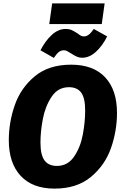

<svg xmlns="http://www.w3.org/2000/svg" viewBox="-20 -1095 719 1134"><path d="M671 -428Q671 -322 635.5 -220.5Q600 -119 517 -50Q434 19 302 19Q172 19 102 -56.5Q32 -132 32 -267Q32 -373 67.5 -474.5Q103 -576 185.5 -644.5Q268 -713 400 -713Q531 -713 601 -638.5Q671 -564 671 -428ZM219 -253Q219 -180 243 -147.5Q267 -115 316 -115Q380 -115 417.5 -170Q455 -225 469 -299.5Q483 -374 483 -443Q483 -516 459.5 -548Q436 -580 387 -580Q323 -580 285.5 -524.5Q248 -469 233.5 -394.5Q219 -320 219 -253ZM399 -780Q385 -789 376 -793.5Q367 -798 358 -798Q340 -798 327 -787.5Q314 -777 298 -753L219 -798Q247 -853 285.5 -888.5Q324 -924 367 -924Q389 -924 404 -917Q419 -910 439 -897Q450 -888 458 -884Q466 -880 475 -880Q491 -880 504.5 -890.5Q518 -901 534 -924L613 -880Q585 -824 546.5 -789Q508 -754 466 -754Q448 -754 432.5 -761Q417 -768 399 -780ZM271 -953 288 -1075H598L581 -953Z"/></svg>

Font: Trujillo ExtraBold
Style: Italic
Weight: 800
Italic angle: -8°
Designer: Fira Sans original fonts by bBox Type GmbH, Carrois Corporate GbR, & Edenspiekermann AG / Changes by Cristiano Sobral
Foundry: Fira Sans original fonts by bBox Type GmbH, Carrois Corporate GbR, & Edenspiekermann AG / Changes by Cristiano Sobral
Version: Version 4.301;July 28, 2020;FontCreator 13.0.0.2655 64-bit